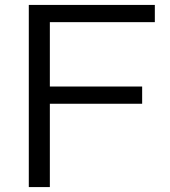

<svg xmlns="http://www.w3.org/2000/svg" viewBox="-20 -760 689 780"><path d="M609 -670H182.5V-408.5H557.5V-338.5H182.5V0H97V-740H609Z"/></svg>

Font: Encode Sans Expanded
Style: Regular
Weight: 400
Width: 7
Designer: Multiple Designers
Foundry: Impallari Type
Version: Version 2.000